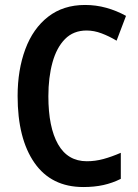

<svg xmlns="http://www.w3.org/2000/svg" viewBox="-20 -744 557 774"><path d="M329 -621Q276 -621 242 -586.5Q208 -552 191.5 -492Q175 -432 175 -356Q175 -231 214 -162.5Q253 -94 330 -94Q364 -94 397 -103Q430 -112 467 -128V-23Q433 -6 396.5 2Q360 10 316 10Q187 10 119 -87.5Q51 -185 51 -357Q51 -462 82 -545.5Q113 -629 174 -676.5Q235 -724 323 -724Q367 -724 408.5 -712.5Q450 -701 488 -680L450 -580Q420 -598 389.5 -609.5Q359 -621 329 -621Z"/></svg>

Font: Noto Sans Malayalam Condensed SemiBold
Style: Regular
Weight: 600
Width: 3
Designer: Jelle Bosma - Monotype Design Team
Foundry: Monotype Imaging Inc.
Version: Version 2.104; ttfautohint (v1.8.4.7-5d5b)